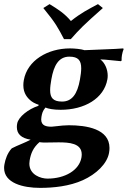

<svg xmlns="http://www.w3.org/2000/svg" viewBox="-48 -674 629 932"><path d="M473.3 -289C474.3 -294.7 474.8 -300.5 474.8 -306.4C474.8 -336.5 462.1 -368.1 439.2 -385.6C468.9 -385.1 504.4 -379.4 538.8 -377L542.3 -380C541.9 -389 542.5 -398 544.1 -407C545.7 -416 548.6 -427 552.2 -436L549.7 -439C501.2 -434.9 437.8 -434.3 362.5 -430.4C345.6 -436 313.2 -439 291.7 -439C183.7 -439 84.5 -381 67.6 -285C66 -276.1 65.3 -267.8 65.3 -260.3C65.3 -220.3 85.2 -198.1 104.1 -183C117.1 -172.6 140.4 -165 140.4 -165L137.5 -160C90.4 -145 41.2 -106.8 35.4 -74C34.3 -68.2 33.8 -62.6 33.8 -57.4C33.8 -24.7 54.1 -3.3 100.6 4C76.6 17.6 35.7 32 9.2 46C-11.7 68 -22.2 99.2 -26.5 124C-27.6 130.1 -28.1 135.8 -28.1 141.3C-28.1 214.6 63.4 238 146.4 238C211.7 238 288.8 230.2 354.5 200.5C418.6 171.5 471.9 121.4 481.3 68C482.8 59.6 483.5 51.8 483.5 44.4C483.5 -48.8 371.2 -66 286 -66C269 -66 245.6 -64 222.1 -61C207.9 -60 207.7 -59 202.7 -59C177.8 -59 152 -63 152 -94.2C152 -98 152.4 -102.3 153.2 -107C156 -123.1 158.6 -135 172.6 -152C185.9 -146 212.1 -141 246.2 -141C362.2 -141 456.9 -195.9 473.3 -289ZM340.1 -288C327.6 -217 301.2 -181 253.2 -181C209.8 -181 195.4 -199.3 195.4 -236.2C195.4 -251.1 197.8 -269 201.5 -290C213.1 -356 236.7 -399 288.7 -399C331.6 -399 346.2 -380.6 346.2 -342.7C346.2 -327.6 343.9 -309.4 340.1 -288ZM143.5 16C149.8 16.8 157.2 18 166.2 18C195.7 18 222.5 17 236.3 17C287.8 17 348.7 21.1 348.7 75.5C348.7 80.3 348.3 85.4 347.3 91C336.5 152 268.3 193 182.3 193C151.1 193 94.5 175.4 94.5 120.1C94.5 115 95 109.7 96 104C101.8 70.9 112.7 43 143.5 16ZM162.3 -635C223.2 -561 234.2 -538 262.7 -484H295.7C338.1 -532 354.1 -549 451.3 -635L427.6 -654C379.1 -628 345.1 -611 296.2 -572C264.7 -609 235.1 -628 192.6 -654Z"/></svg>

Font: Linux Biolinum O 
Style: Bold Italic
Weight: 700
Designer: Philipp H. Poll
Foundry: Philipp H. Poll
Version: Version 1.3.2